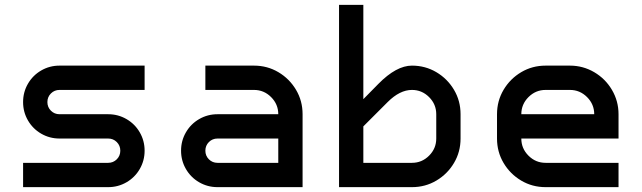

<svg xmlns="http://www.w3.org/2000/svg" viewBox="-20 -770 2640 790"><path d="M225 -500H575V-400H225Q204 -400 189.5 -385.5Q175 -371 175 -350Q175 -329 189.5 -314.5Q204 -300 225 -300H425Q466 -300 500.5 -280Q535 -260 555 -225.5Q575 -191 575 -150Q575 -109 555 -74.5Q535 -40 500.5 -20Q466 0 425 0H75V-100H425Q446 -100 460.5 -114.5Q475 -129 475 -150Q475 -171 460.5 -185.5Q446 -200 425 -200H225Q184 -200 149.5 -220Q115 -240 95 -274.5Q75 -309 75 -350Q75 -391 95 -425.5Q115 -460 149.5 -480Q184 -500 225 -500Z M1225 -300V0H875Q834 0 799.5 -20Q765 -40 745 -74.5Q725 -109 725 -150Q725 -191 745 -225.5Q765 -260 799.5 -280Q834 -300 875 -300H1125Q1125 -341 1095.5 -370.5Q1066 -400 1025 -400H825V-500H1025Q1080 -500 1125.5 -473Q1171 -446 1198 -400.5Q1225 -355 1225 -300ZM875 -100H1125V-200H875Q854 -200 839.5 -185.5Q825 -171 825 -150Q825 -129 839.5 -114.5Q854 -100 875 -100Z M1675 -500Q1730 -500 1775.5 -473Q1821 -446 1848 -400.5Q1875 -355 1875 -300V-200Q1875 -145 1848 -99.5Q1821 -54 1775.5 -27Q1730 0 1675 0H1375V-750H1475V-362L1537 -425Q1611 -500 1675 -500ZM1675 -100Q1716 -100 1745.5 -129.5Q1775 -159 1775 -200V-300Q1775 -341 1745.5 -370.5Q1716 -400 1675 -400Q1625 -400 1575 -350L1475 -250V-100Z M2025 -200V-300Q2025 -355 2052 -400.5Q2079 -446 2124.5 -473Q2170 -500 2225 -500H2325Q2379 -500 2425 -473Q2471 -446 2498 -400Q2525 -354 2525 -300V-200H2125Q2125 -159 2154.5 -129.5Q2184 -100 2225 -100H2525V0H2225Q2170 0 2124.5 -27Q2079 -54 2052 -99.5Q2025 -145 2025 -200ZM2425 -300Q2425 -341 2395.5 -370.5Q2366 -400 2325 -400H2225Q2184 -400 2154.5 -370.5Q2125 -341 2125 -300Z"/></svg>

Font: Monoikos Medium
Style: Regular
Weight: 500
Designer: Brian Krent
Version: Version 0.088